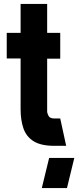

<svg xmlns="http://www.w3.org/2000/svg" viewBox="-20 -736 395 969"><path d="M191 213 228 61H355L318 213ZM254 0Q187 0 150 -23Q113 -46 98.5 -87.5Q84 -129 84 -185V-441H14V-570H84V-716H218V-570H284V-440H218V-175Q218 -164 225 -151Q232 -138 255 -138H284L314 0Z"/></svg>

Font: Stick No Bills ExtraBold
Style: Regular
Weight: 800
Version: Version 2.000